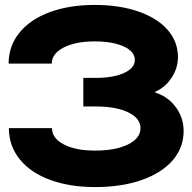

<svg xmlns="http://www.w3.org/2000/svg" viewBox="-20 -746 779 779"><path d="M369 -314H318V-430H369Q440 -430 483.5 -450Q527 -470 527 -503Q527 -537 482 -557.5Q437 -578 364 -578Q286 -578 238 -553Q190 -528 190 -488H15Q15 -559 58.5 -613Q102 -667 181.5 -696.5Q261 -726 364 -726Q464 -726 541 -699.5Q618 -673 660 -625Q702 -577 702 -514Q702 -470 676.5 -431Q651 -392 609 -373V-371Q662 -354 693.5 -311Q725 -268 725 -214Q725 -147 680.5 -95.5Q636 -44 554.5 -15.5Q473 13 366 13Q262 13 182.5 -16.5Q103 -46 59.5 -100.5Q16 -155 16 -226H191Q191 -185 239 -160Q287 -135 366 -135Q449 -135 499.5 -160Q550 -185 550 -226Q550 -266 500.5 -290Q451 -314 369 -314Z"/></svg>

Font: Non Bureau Extended
Style: Bold
Weight: 700
Width: 7
Designer: Jona Saucedo
Foundry: Non Foundry
Version: Version 1.000; ttfautohint (v1.8.4)